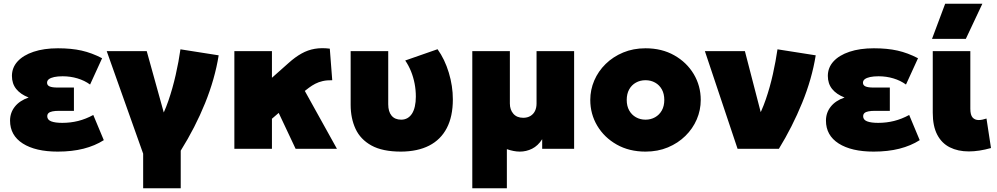

<svg xmlns="http://www.w3.org/2000/svg" viewBox="-20 -792 5309 1022"><path d="M287.5 15Q169 15 101.2 -28.2Q33.5 -71.5 33.5 -150Q33.5 -192 59 -224.2Q84.5 -256.5 132.5 -273Q89 -290 66.2 -318.5Q43.5 -347 43.5 -388Q43.5 -432 73.5 -465Q103.5 -498 158.8 -516.5Q214 -535 288.5 -535Q359.5 -535 414.2 -522.8Q469 -510.5 523.5 -482L459.5 -342Q430 -363.5 392.2 -374.8Q354.5 -386 313.5 -386Q287 -386 268.5 -382Q250 -378 240.2 -370.5Q230.5 -363 230.5 -351.5Q230.5 -338 244 -332Q257.5 -326 286.5 -326H373.5V-202H294.5Q273.5 -202 259.5 -199.2Q245.5 -196.5 238.5 -190.2Q231.5 -184 231.5 -173Q231.5 -154.5 252.2 -146.2Q273 -138 311.5 -138Q355.5 -138 396.2 -148.2Q437 -158.5 476.5 -180L532.5 -46Q485.5 -16 424.5 -0.5Q363.5 15 287.5 15Z M742 210V26L548 -520H761L879 -95L823 -138Q853 -188 876 -254.8Q899 -321.5 915.2 -393.2Q931.5 -465 940.5 -529.5L1144 -497.5Q1124 -372.5 1071.8 -243.2Q1019.5 -114 942 10V210Z M1227.5 0V-520H1427.5V-378L1516.5 -457Q1551.5 -488.5 1585.2 -507.2Q1619 -526 1655.5 -532.2Q1692 -538.5 1735.5 -533L1748.5 -365Q1720 -365.5 1698 -360.5Q1676 -355.5 1658.2 -346.2Q1640.5 -337 1624.5 -325L1602.5 -308L1773.5 0H1553.5L1463.5 -191L1427.5 -160V0Z M2114.5 15Q2016 15 1957.2 -17.5Q1898.5 -50 1872.5 -106.2Q1846.5 -162.5 1846.5 -234V-520H2046.5V-237Q2046.5 -198 2064.2 -176.5Q2082 -155 2115.5 -155Q2134 -155 2148.5 -163.2Q2163 -171.5 2173 -187Q2183 -202.5 2188.2 -225.5Q2193.5 -248.5 2193.5 -277.5Q2193.5 -313 2187 -346.8Q2180.5 -380.5 2168 -411.8Q2155.5 -443 2137 -470L2309 -530Q2347.5 -476.5 2369 -405.2Q2390.5 -334 2390.5 -263Q2390.5 -172 2358.2 -110.2Q2326 -48.5 2264.5 -17Q2203 14.5 2114.5 15Z M2494 210V-520H2694V-241Q2694 -207.5 2712.8 -186.2Q2731.5 -165 2765 -165Q2787.5 -165 2803.5 -174.8Q2819.5 -184.5 2827.8 -201.5Q2836 -218.5 2836 -241V-520H3036V0H2866V-51Q2843.5 -16 2812.5 -0.5Q2781.5 15 2747 15Q2730.5 15 2713 11.5Q2695.5 8 2678 2V210Z M3416 15Q3329 15 3262.8 -22.5Q3196.5 -60 3159.2 -122.5Q3122 -185 3122 -260Q3122 -314 3143.2 -363.5Q3164.5 -413 3203.8 -451.5Q3243 -490 3297 -512.5Q3351 -535 3416 -535Q3503 -535 3569.2 -497.5Q3635.5 -460 3672.8 -397.5Q3710 -335 3710 -260Q3710 -206 3688.8 -156.5Q3667.5 -107 3628.2 -68.5Q3589 -30 3535.2 -7.5Q3481.5 15 3416 15ZM3416 -155Q3444 -155 3466.8 -167.8Q3489.5 -180.5 3502.8 -204Q3516 -227.5 3516 -260Q3516 -292.5 3503 -316Q3490 -339.5 3467.2 -352.2Q3444.5 -365 3416 -365Q3387.5 -365 3364.8 -352.2Q3342 -339.5 3329 -316Q3316 -292.5 3316 -260Q3316 -227.5 3329.2 -204Q3342.5 -180.5 3365.2 -167.8Q3388 -155 3416 -155Z M3906 0 3732 -520H3945L4051.5 -109L4005.5 -149.5Q4034 -198 4056.2 -262.8Q4078.5 -327.5 4094 -397.2Q4109.5 -467 4118.5 -529.5L4322 -497.5Q4302 -372.5 4249.8 -244.5Q4197.5 -116.5 4126 0Z M4630.5 15Q4512 15 4444.2 -28.2Q4376.5 -71.5 4376.5 -150Q4376.5 -192 4402 -224.2Q4427.5 -256.5 4475.5 -273Q4432 -290 4409.2 -318.5Q4386.5 -347 4386.5 -388Q4386.5 -432 4416.5 -465Q4446.5 -498 4501.8 -516.5Q4557 -535 4631.5 -535Q4702.5 -535 4757.2 -522.8Q4812 -510.5 4866.5 -482L4802.5 -342Q4773 -363.5 4735.2 -374.8Q4697.5 -386 4656.5 -386Q4630 -386 4611.5 -382Q4593 -378 4583.2 -370.5Q4573.5 -363 4573.5 -351.5Q4573.5 -338 4587 -332Q4600.5 -326 4629.5 -326H4716.5V-202H4637.5Q4616.5 -202 4602.5 -199.2Q4588.5 -196.5 4581.5 -190.2Q4574.5 -184 4574.5 -173Q4574.5 -154.5 4595.2 -146.2Q4616 -138 4654.5 -138Q4698.5 -138 4739.2 -148.2Q4780 -158.5 4819.5 -180L4875.5 -46Q4828.5 -16 4767.5 -0.5Q4706.5 15 4630.5 15Z M5137 14Q5079 14 5035.8 -7.8Q4992.5 -29.5 4968.8 -75Q4945 -120.5 4945 -192V-520H5145V-213Q5145 -180 5157 -166.5Q5169 -153 5190 -153Q5199 -153 5209.5 -155.2Q5220 -157.5 5231 -161L5255 -4Q5223 5 5193.5 9.5Q5164 14 5137 14ZM4941 -585 5011 -772H5209L5121 -585Z"/></svg>

Font: Geologica Roman Black
Style: Regular
Weight: 900
Designer: Sindre Bremnes, Frode Helland
Foundry: Monokrom Skriftforlag AS
Version: Version 1.010;gftools[0.9.28]